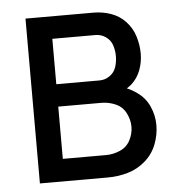

<svg xmlns="http://www.w3.org/2000/svg" viewBox="-44 -572 588 615"><g transform="rotate(-5 250.0 -265.0)"><path d="M60 0V-530H279Q308 -530 335 -520.5Q362 -511 381.5 -490Q401 -469 409.5 -441.5Q418 -414 418 -386Q418 -359 408.5 -333.5Q399 -308 379 -290Q372 -284 364 -279Q381 -272 396 -261Q422 -243 435 -214Q448 -185 448 -154Q448 -122 436 -91.5Q424 -61 399 -39.5Q374 -18 343 -9Q312 0 279 0ZM140 -72H279Q302 -72 324 -81.5Q346 -91 357 -112Q368 -133 368 -155.5Q368 -178 357 -199.5Q346 -221 324 -230.5Q302 -240 279 -240H140ZM279 -312Q297 -312 312 -322.5Q327 -333 332.5 -350Q338 -367 338 -385Q338 -403 332.5 -420Q327 -437 312 -447.5Q297 -458 279 -458H140V-312Z"/></g></svg>

Font: Iosevka SS01
Style: Regular
Weight: 400
Monospace: yes
Designer: Belleve Invis
Foundry: Belleve Invis
Version: 2.3.3; ttfautohint (v1.8.3)